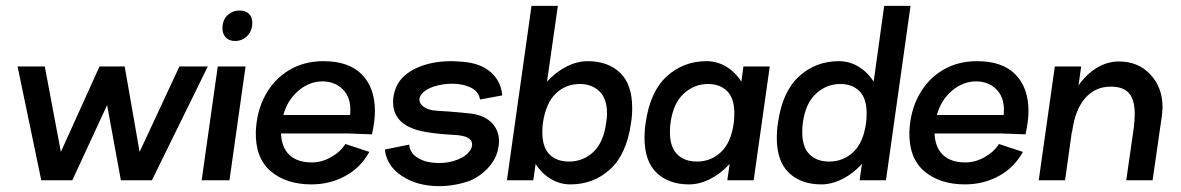

<svg xmlns="http://www.w3.org/2000/svg" viewBox="-20 -616 4036 656"><path d="M593 -389H690L499 0H393L346 -257L227 0H121L40 -389H133L188 -97L320 -389H406L457 -97Z M669 0 724 -389H819L764 0ZM740 -520Q740 -547 757 -563.5Q774 -580 799 -580Q819 -580 830.5 -569Q842 -558 842 -538Q842 -511 825 -493.5Q808 -476 783 -476Q763 -476 751.5 -488Q740 -500 740 -520Z M1167 -160H940Q942 -112 969 -86.5Q996 -61 1046 -61Q1079 -61 1111 -79Q1143 -97 1160 -124L1242 -97Q1212 -43 1159.5 -14.5Q1107 14 1044 14Q958 14 905 -31Q852 -76 854 -166Q857 -237 887 -291.5Q917 -346 968 -376.5Q1019 -407 1085 -407Q1172 -407 1216.5 -361.5Q1261 -316 1261 -236Q1261 -204 1251 -157ZM1176 -223Q1177 -230 1177 -242Q1177 -285 1151 -311Q1125 -337 1083 -338Q1037 -338 999.5 -306Q962 -274 948 -223Z M1481 20Q1406 20 1353.5 -14.5Q1301 -49 1295 -105L1378 -122Q1381 -82 1433 -65Q1457 -59 1480 -59Q1514 -59 1543 -70.5Q1572 -82 1585 -100Q1593 -111 1593 -123Q1593 -152 1533 -155Q1421 -161 1383 -180Q1354 -192 1338.5 -214.5Q1323 -237 1323 -267Q1323 -294 1334 -319Q1352 -360 1403 -383.5Q1454 -407 1522 -407Q1533 -407 1559 -405Q1620 -401 1656 -370Q1692 -339 1696 -290L1620 -276Q1616 -303 1589 -316.5Q1562 -330 1525 -330Q1493 -330 1461 -320Q1438 -312 1425.5 -300Q1413 -288 1413 -275Q1413 -263 1425 -253Q1437 -243 1459 -239Q1475 -237 1513 -235Q1563 -231 1579 -229Q1630 -225 1657.5 -199Q1685 -173 1685 -133Q1685 -119 1680 -99Q1671 -67 1646 -40.5Q1621 -14 1587 1Q1534 20 1481 20Z M2140 -247Q2140 -220 2136 -196Q2121 -89 2064.5 -37.5Q2008 14 1929 14Q1893 14 1862 -4.5Q1831 -23 1810 -56L1802 0H1712L1796 -596H1886L1849 -337Q1879 -370 1915.5 -388.5Q1952 -407 1988 -407Q2057 -407 2098.5 -367.5Q2140 -328 2140 -247ZM2054 -228Q2054 -279 2028 -304Q2002 -329 1961 -329Q1913 -329 1879 -296.5Q1845 -264 1835 -196Q1833 -184 1833 -164Q1833 -113 1857.5 -88.5Q1882 -64 1924 -64Q1972 -64 2007 -96.5Q2042 -129 2051 -196Q2054 -214 2054 -228Z M2610 -389 2555 0H2465L2473 -56Q2443 -23 2406.5 -4.5Q2370 14 2334 14Q2265 14 2223.5 -25.5Q2182 -65 2182 -146Q2182 -172 2186 -196Q2201 -303 2258 -355Q2315 -407 2394 -407Q2430 -407 2461 -388.5Q2492 -370 2513 -337L2520 -389ZM2487 -196Q2489 -208 2489 -229Q2489 -280 2464.5 -304.5Q2440 -329 2399 -329Q2352 -329 2316 -296Q2280 -263 2271 -196Q2269 -185 2269 -164Q2269 -113 2294 -88.5Q2319 -64 2361 -64Q2409 -64 2443.5 -96.5Q2478 -129 2487 -196Z M3091 -596 3007 0H2917L2925 -56Q2895 -23 2858.5 -4.5Q2822 14 2786 14Q2717 14 2675.5 -25.5Q2634 -65 2634 -146Q2634 -172 2638 -196Q2653 -303 2710 -355Q2767 -407 2846 -407Q2882 -407 2913 -388.5Q2944 -370 2965 -337L3001 -596ZM2939 -196Q2941 -208 2941 -229Q2941 -280 2916.5 -304.5Q2892 -329 2851 -329Q2804 -329 2768 -296Q2732 -263 2723 -196Q2721 -185 2721 -164Q2721 -113 2746 -88.5Q2771 -64 2813 -64Q2861 -64 2895.5 -96.5Q2930 -129 2939 -196Z M3400 -160H3173Q3175 -112 3202 -86.5Q3229 -61 3279 -61Q3312 -61 3344 -79Q3376 -97 3393 -124L3475 -97Q3445 -43 3392.5 -14.5Q3340 14 3277 14Q3191 14 3138 -31Q3085 -76 3087 -166Q3090 -237 3120 -291.5Q3150 -346 3201 -376.5Q3252 -407 3318 -407Q3405 -407 3449.5 -361.5Q3494 -316 3494 -236Q3494 -204 3484 -157ZM3409 -223Q3410 -230 3410 -242Q3410 -285 3384 -311Q3358 -337 3316 -338Q3270 -338 3232.5 -306Q3195 -274 3181 -223Z M3952 -250Q3952 -242 3950 -222L3918 0H3828L3854 -181Q3857 -207 3857 -227Q3857 -275 3837.5 -297.5Q3818 -320 3775 -320Q3722 -320 3688 -281Q3654 -242 3644 -172Q3644 -171 3643.5 -169.5Q3643 -168 3643 -165H3642L3619 0H3529L3584 -389H3674L3665 -324Q3691 -362 3727 -384Q3763 -406 3803 -406Q3869 -406 3910.5 -361.5Q3952 -317 3952 -250Z"/></svg>

Font: Neutral Grotesk
Style: Italic
Weight: 400
Italic angle: -8°
Designer: Nawras Khrais
Foundry: Nawras Khrais
Version: Version 1.000